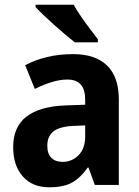

<svg xmlns="http://www.w3.org/2000/svg" viewBox="-20 -786 589 816"><path d="M291 -556Q385 -556 435 -507.5Q485 -459 485 -363V0H383L356 -74H353Q322 -30 286 -10Q250 10 189 10Q118 10 77 -36Q36 -82 36 -161Q36 -247 92.5 -290.5Q149 -334 259 -338L342 -341V-360Q342 -407 322.5 -427.5Q303 -448 266 -448Q235 -448 199.5 -437Q164 -426 128 -408L87 -509Q128 -531 179.5 -543.5Q231 -556 291 -556ZM292 -251Q232 -248 206.5 -227Q181 -206 181 -167Q181 -132 198.5 -115Q216 -98 245 -98Q286 -98 314 -126.5Q342 -155 342 -206V-253ZM293 -766Q305 -744 324 -716.5Q343 -689 362.5 -663Q382 -637 396 -619V-606H298Q281 -619 258 -638.5Q235 -658 210.5 -680Q186 -702 165 -722Q144 -742 131 -756V-766Z"/></svg>

Font: Noto Sans Khmer UI SemiCondensed
Style: Bold
Weight: 700
Width: 4
Designer: Danh Hong and the Monotype Design Team
Foundry: Monotype Imaging Inc.
Version: Version 2.002; ttfautohint (v1.8.4.7-5d5b)